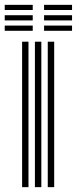

<svg xmlns="http://www.w3.org/2000/svg" viewBox="-42 -772 318 792"><path d="M155 0V-600H181.5V0ZM49.2 0V-600H75.5V0ZM102 0V-600H128.5V0ZM139.8 -730.8V-752H255.2V-730.8ZM-22.5 -645V-666.5H93V-645ZM-22.5 -687.8V-709.2H93V-687.8ZM-22.5 -730.8V-752H93V-730.8ZM139.8 -645V-666.5H255.2V-645ZM139.8 -687.8V-709.2H255.2V-687.8Z"/></svg>

Font: Big Shoulders Inline Text Thin ExtraBold
Style: Regular
Weight: 800
Version: Version 2.002